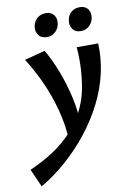

<svg xmlns="http://www.w3.org/2000/svg" viewBox="-153 -692 706 1041"><g transform="rotate(-10 199.5 -171.5)"><path d="M-10 289 -54 190Q18 159 77 120Q136 81 180 33.5Q224 -14 253 -68.5Q282 -123 295 -185Q306 -239 309.5 -298Q313 -357 308 -421H426Q428 -381 424.5 -341Q421 -301 412 -260Q394 -178 354 -98.5Q314 -19 257.5 53Q201 125 133 185Q65 245 -10 289ZM180 82Q177 -12 153.5 -100Q130 -188 94.5 -265Q59 -342 20 -402L133 -432Q167 -374 194.5 -301.5Q222 -229 239 -152.5Q256 -76 256 -3ZM159 -503Q128 -503 112.5 -524.5Q97 -546 104 -577Q110 -602 128.5 -617Q147 -632 174 -632Q204 -632 219 -612Q234 -592 228 -561Q223 -536 204 -519.5Q185 -503 159 -503ZM346 -503Q315 -503 300 -525Q285 -547 292 -577Q297 -602 315.5 -617Q334 -632 361 -632Q391 -632 406 -612Q421 -592 415 -561Q410 -536 391 -519.5Q372 -503 346 -503Z"/></g></svg>

Font: Ysabeau Office
Style: Bold Italic
Weight: 700
Italic angle: -12°
Designer: Christian Thalmann (Catharsis Fonts)
Version: Version 2.001;gftools[0.9.30]; featfreeze: tnum,lnum,ss02